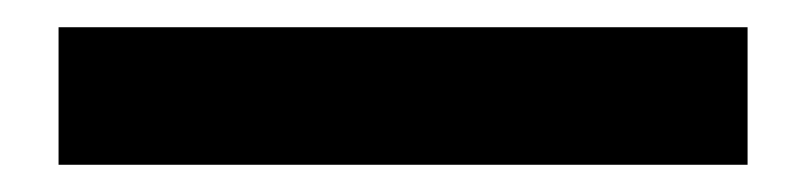

<svg xmlns="http://www.w3.org/2000/svg" viewBox="-20 20 592 141"><path d="M529 141H23V40H529Z"/></svg>

Font: Hind Guntur SemiBold
Style: Regular
Weight: 600
Designer: Manushi Parikh, Hitesh Malaviya
Foundry: Indian Type Foundry
Version: Version 1.000;PS 1.0;hotconv 1.0.86;makeotf.lib2.5.63406; tt